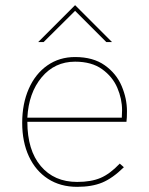

<svg xmlns="http://www.w3.org/2000/svg" viewBox="-20 -719 577 744"><path d="M66 -243Q66 -317 91.5 -375Q117 -433 163.5 -465.5Q210 -498 271 -498Q341 -498 386 -466Q431 -434 451.5 -385.5Q472 -337 472 -288Q472 -261 470 -247H86Q86 -137 138 -75.5Q190 -14 279 -14Q333 -14 369.5 -29.5Q406 -45 444 -85L460 -71Q416 -28 376 -11.5Q336 5 279 5Q214 5 166 -26Q118 -57 92 -113Q66 -169 66 -243ZM452 -263 453 -292Q453 -336 434.5 -379Q416 -422 375.5 -451Q335 -480 271 -480Q192 -480 141.5 -419.5Q91 -359 86 -263ZM271 -699 414 -556H392L271 -677L149 -556H128Z"/></svg>

Font: Hanken Grotesk Thin
Style: Regular
Weight: 100
Designer: Alfredo Marco Pradil
Foundry: Hanken Design Co.
Version: Version 3.014